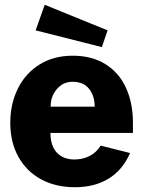

<svg xmlns="http://www.w3.org/2000/svg" viewBox="-20 -773 600 803"><path d="M291 -106Q326 -106 354.5 -120.5Q383 -135 401 -164L524 -133Q493 -62 434.5 -26Q376 10 293 10Q213 10 152 -23Q91 -56 57 -117Q23 -178 23 -259Q23 -338 54.5 -402Q86 -466 145 -503Q204 -540 284 -540Q365 -540 422 -504Q479 -468 507.5 -404.5Q536 -341 536 -260V-217H191Q191 -163 218 -134.5Q245 -106 291 -106ZM376 -327Q376 -372 352.5 -401.5Q329 -431 284 -431Q243 -431 217 -399.5Q191 -368 192 -327ZM430 -646 406 -576 129 -646 167 -753Z"/></svg>

Font: Morrison
Style: Bold
Weight: 700
Designer: Pablo Impallari, Rodrigo Fuenzalida (Modified by Dan O. Williams)
Version: Version 0.03;June 6, 2019;FontCreator 11.5.0.2425 64-bit; tt